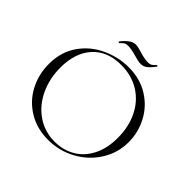

<svg xmlns="http://www.w3.org/2000/svg" viewBox="-190 -949 1147 1147"><g transform="rotate(45 383.0 -376.0)"><path d="M49 -312Q49 -415 101 -488.5Q153 -562 234.5 -599Q316 -636 401 -636Q496 -636 568 -591.5Q640 -547 678.5 -474Q717 -401 717 -319Q717 -228 669 -152Q621 -76 540.5 -32Q460 12 366 12Q273 12 200.5 -31.5Q128 -75 88.5 -149.5Q49 -224 49 -312ZM653 -291Q653 -385 616.5 -458.5Q580 -532 513.5 -573Q447 -614 359 -614Q243 -614 178 -542Q113 -470 113 -346Q113 -253 149.5 -175.5Q186 -98 252 -53Q318 -8 402 -8Q473 -8 530 -41Q587 -74 620 -138Q653 -202 653 -291ZM510 -764H512Q515 -764 517 -761.5Q519 -759 517 -757Q491 -723 474 -711.5Q457 -700 439 -700Q424 -700 408 -703.5Q392 -707 376 -712Q334 -724 307 -724Q291 -724 282.5 -718.5Q274 -713 267.5 -706.5Q261 -700 258 -697H257Q254 -697 251.5 -699.5Q249 -702 251 -704Q267 -726 289.5 -744Q312 -762 335 -762Q352 -762 387 -751Q431 -737 461 -737Q478 -737 488.5 -744Q499 -751 510 -764Z"/></g></svg>

Font: Cormorant Garamond Light
Style: Regular
Weight: 300
Designer: Christian Thalmann (Catharsis Fonts)
Version: Version 3.000